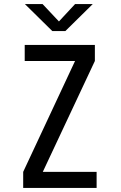

<svg xmlns="http://www.w3.org/2000/svg" viewBox="-20 -920 590 940"><path d="M93.5 0V-78.5L347.5 -621.5H101V-700H444.5V-621.5L189.5 -78.5H453V0ZM102 -900H188.5L268.5 -815L347.5 -900H434L300 -768H236Z"/></svg>

Font: Trispace SemiCondensed
Style: Regular
Weight: 400
Width: 4
Designer: Tyler Finck
Foundry: Etcetera Type Company
Version: Version 1.210; ttfautohint (v1.8.3)